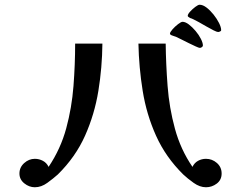

<svg xmlns="http://www.w3.org/2000/svg" viewBox="-20 -828 1040 810"><path d="M412 -644Q411 -543 395 -444.5Q379 -346 339 -256Q299 -166 224 -92Q205 -75 179.5 -56.5Q154 -38 127 -38Q103 -38 82.5 -54.5Q62 -71 62 -96Q62 -122 82 -140Q102 -158 127 -158Q145 -158 161 -149.5Q177 -141 185 -124Q236 -200 259.5 -287Q283 -374 290 -465Q297 -556 297 -644ZM915 -96Q915 -69 894.5 -53.5Q874 -38 849 -38Q823 -38 797 -56.5Q771 -75 753 -92Q679 -165 638.5 -255Q598 -345 582 -444.5Q566 -544 564 -644H679Q680 -558 687 -465.5Q694 -373 718 -285Q742 -197 792 -124Q800 -141 815.5 -149.5Q831 -158 849 -158Q875 -158 895 -140.5Q915 -123 915 -96ZM836 -636Q836 -632 831.5 -629Q827 -626 823 -626Q819 -626 806 -632Q793 -638 776.5 -646Q760 -654 745.5 -661.5Q731 -669 724 -672Q720 -674 708.5 -677.5Q697 -681 697 -686Q697 -692 707.5 -704Q718 -716 731 -726Q744 -736 750 -736Q762 -736 776.5 -725Q791 -714 805 -697.5Q819 -681 827.5 -664Q836 -647 836 -636ZM913 -701Q913 -697 908 -695Q903 -693 900 -693Q895 -693 881 -700Q867 -707 850.5 -716.5Q834 -726 819 -734.5Q804 -743 797 -746Q793 -748 789.5 -749.5Q786 -751 782 -752Q780 -754 776 -756Q772 -758 772 -761Q772 -768 782 -779Q792 -790 804 -799Q816 -808 822 -808Q836 -808 851.5 -796Q867 -784 881 -766.5Q895 -749 904 -731Q913 -713 913 -701Z"/></svg>

Font: Kaisei Decol Medium
Style: Regular
Weight: 500
Designer: Font-Kai, 金井和夫
Foundry: KAZUO KANAI
Version: Version 5.003